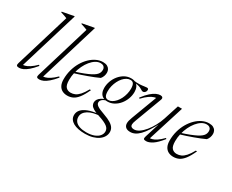

<svg xmlns="http://www.w3.org/2000/svg" viewBox="-132 -1202 2341 1937"><g transform="rotate(30 1039.0 -233.0)"><path d="M211.5 -662Q202.5 -666 190.2 -670.5Q178 -675 164.2 -679.5Q150.5 -684 136 -688.5L138.5 -696L268.5 -720.5H276.5L64.5 -21.5L53 -36Q68 -33 90.2 -38.8Q112.5 -44.5 142.2 -63.2Q172 -82 208.5 -118L217 -109Q180 -64 149.5 -38Q119 -12 93.8 -1Q68.5 10 48 10Q26 10 19.8 1.2Q13.5 -7.5 20 -28.5Z M446.5 -662Q437.5 -666 425.2 -670.5Q413 -675 399.2 -679.5Q385.5 -684 371 -688.5L373.5 -696L503.5 -720.5H511.5L299.5 -21.5L288 -36Q303 -33 325.2 -38.8Q347.5 -44.5 377.2 -63.2Q407 -82 443.5 -118L452 -109Q415 -64 384.5 -38Q354 -12 328.8 -1Q303.5 10 283 10Q261 10 254.8 1.2Q248.5 -7.5 255 -28.5Z M740 -443Q710.5 -443 682.5 -425.8Q654.5 -408.5 630 -378.5Q605.5 -348.5 586.8 -309.5Q568 -270.5 557.5 -226.5Q547 -182.5 547 -137.5Q547 -78 568 -55.2Q589 -32.5 624 -32.5Q649.5 -32.5 673.8 -43Q698 -53.5 723 -81Q748 -108.5 775.5 -158.5L790 -158Q760 -91.5 731.5 -55Q703 -18.5 673 -4.2Q643 10 608.5 10Q575.5 10 550 -3.2Q524.5 -16.5 510 -44.5Q495.5 -72.5 495.5 -116Q495.5 -173.5 510 -226Q524.5 -278.5 550 -322Q575.5 -365.5 608.8 -397.5Q642 -429.5 679.5 -447Q717 -464.5 755 -464.5Q785.5 -464.5 804.5 -454.5Q823.5 -444.5 832.8 -427.5Q842 -410.5 842 -390.5Q842 -369.5 835 -350Q828 -330.5 814.5 -314.5Q790 -303 758.5 -290.2Q727 -277.5 691.5 -264.5Q656 -251.5 618.8 -239.2Q581.5 -227 545 -216L546 -234.5Q605.5 -253.5 647.2 -269.8Q689 -286 716.2 -300.2Q743.5 -314.5 759 -327.5Q774.5 -340.5 781.5 -353Q788.5 -365.5 790.5 -378.5Q794 -396.5 789.8 -411Q785.5 -425.5 773.2 -434.2Q761 -443 740 -443Z M1250.5 -406.5Q1243 -406.5 1236.5 -410Q1230 -413.5 1221.8 -418.8Q1213.5 -424 1201 -429.5Q1188.5 -435 1169 -439Q1149.5 -443 1120 -444L1106.5 -459Q1154.5 -453 1184.5 -454.5Q1214.5 -456 1233.5 -459.5Q1252.5 -463 1266.5 -463Q1275.5 -463 1280.5 -458.5Q1285.5 -454 1285.5 -445Q1285.5 -437.5 1282.8 -430.5Q1280 -423.5 1275.2 -418Q1270.5 -412.5 1264.2 -409.5Q1258 -406.5 1250.5 -406.5ZM989.5 -158.5Q1011 -158.5 1032 -170.2Q1053 -182 1071.5 -203Q1090 -224 1103.8 -251.2Q1117.5 -278.5 1125.2 -309.8Q1133 -341 1133 -373Q1132.5 -412.5 1120.5 -430Q1108.5 -447.5 1084.5 -447Q1062.5 -447 1041.5 -435.2Q1020.5 -423.5 1002.2 -402.8Q984 -382 970.2 -354.5Q956.5 -327 948.5 -296Q940.5 -265 941 -232.5Q941.5 -193.5 953.2 -176Q965 -158.5 989.5 -158.5ZM1084.5 -464.5Q1116.5 -464.5 1137.8 -451.5Q1159 -438.5 1169.5 -415.2Q1180 -392 1180 -361Q1180 -320.5 1165.5 -281.2Q1151 -242 1125.2 -210.5Q1099.5 -179 1064.8 -160Q1030 -141 989.5 -141Q957.5 -141 936.2 -154Q915 -167 904.5 -190.2Q894 -213.5 894 -244Q894 -284.5 908.2 -323.8Q922.5 -363 948.5 -394.8Q974.5 -426.5 1009 -445.5Q1043.5 -464.5 1084.5 -464.5ZM956.5 254Q913.5 254 878.8 247Q844 240 819 226Q794 212 780.5 191.5Q767 171 767 144Q767 109.5 789.8 82.8Q812.5 56 858.5 37.8Q904.5 19.5 975.5 11.5L1007.5 12.5V21.5Q963 23 927.2 32Q891.5 41 866.2 56.5Q841 72 827.5 92.5Q814 113 814 139Q814 169.5 831.5 191Q849 212.5 881.8 223.5Q914.5 234.5 959 234.5Q1013 234.5 1050 220.2Q1087 206 1106 182.5Q1125 159 1125 131.5Q1125 115.5 1118.2 101.8Q1111.5 88 1095.8 75.8Q1080 63.5 1053.8 51.5Q1027.5 39.5 988.5 27Q942 12 917.8 -2.8Q893.5 -17.5 884.8 -32.8Q876 -48 876 -64.5Q876 -84.5 887 -101.5Q898 -118.5 918.8 -131.8Q939.5 -145 969 -153.5L981 -146Q946.5 -137 931 -121.8Q915.5 -106.5 915.5 -89Q915.5 -79.5 920 -70.8Q924.5 -62 936.5 -53Q948.5 -44 970.2 -34.2Q992 -24.5 1026 -12.5Q1080 6.5 1110.8 26Q1141.5 45.5 1154.2 66.8Q1167 88 1167 113.5Q1167 142.5 1152.2 168Q1137.5 193.5 1110 212.8Q1082.5 232 1043.8 243Q1005 254 956.5 254Z M1501 -29 1560.5 -219.5 1567 -223.5Q1534.5 -159.5 1505.5 -115Q1476.5 -70.5 1449.5 -43Q1422.5 -15.5 1396.2 -2.8Q1370 10 1342.5 10Q1306 10 1288.2 -6.8Q1270.5 -23.5 1270.5 -51.5Q1270.5 -65 1274.5 -81.8Q1278.5 -98.5 1287.5 -122.5L1404.5 -434.5L1417 -418.5Q1401.5 -421.5 1378 -414.8Q1354.5 -408 1324.2 -387.5Q1294 -367 1257.5 -327.5L1248.5 -336Q1286.5 -386 1318.5 -414Q1350.5 -442 1376.8 -453.2Q1403 -464.5 1423.5 -464.5Q1441.5 -464.5 1449.2 -454.8Q1457 -445 1449.5 -426L1334.5 -118.5Q1327.5 -100 1324.2 -87.8Q1321 -75.5 1321 -66.5Q1321 -48 1332 -39.8Q1343 -31.5 1363 -31.5Q1392 -31.5 1422.8 -52.5Q1453.5 -73.5 1482.8 -109Q1512 -144.5 1536.2 -189.5Q1560.5 -234.5 1576 -282L1631.5 -454.5H1679.5L1543 -21L1534 -36Q1550 -33 1572 -38.8Q1594 -44.5 1622.8 -63.5Q1651.5 -82.5 1687 -119L1695 -110.5Q1641 -42.5 1600.2 -16.2Q1559.5 10 1528 10Q1505 10 1499.5 1.8Q1494 -6.5 1501 -29Z M1975.5 -443Q1946 -443 1918 -425.8Q1890 -408.5 1865.5 -378.5Q1841 -348.5 1822.2 -309.5Q1803.5 -270.5 1793 -226.5Q1782.5 -182.5 1782.5 -137.5Q1782.5 -78 1803.5 -55.2Q1824.5 -32.5 1859.5 -32.5Q1885 -32.5 1909.2 -43Q1933.5 -53.5 1958.5 -81Q1983.5 -108.5 2011 -158.5L2025.5 -158Q1995.5 -91.5 1967 -55Q1938.5 -18.5 1908.5 -4.2Q1878.5 10 1844 10Q1811 10 1785.5 -3.2Q1760 -16.5 1745.5 -44.5Q1731 -72.5 1731 -116Q1731 -173.5 1745.5 -226Q1760 -278.5 1785.5 -322Q1811 -365.5 1844.2 -397.5Q1877.5 -429.5 1915 -447Q1952.5 -464.5 1990.5 -464.5Q2021 -464.5 2040 -454.5Q2059 -444.5 2068.2 -427.5Q2077.5 -410.5 2077.5 -390.5Q2077.5 -369.5 2070.5 -350Q2063.5 -330.5 2050 -314.5Q2025.5 -303 1994 -290.2Q1962.5 -277.5 1927 -264.5Q1891.5 -251.5 1854.2 -239.2Q1817 -227 1780.5 -216L1781.5 -234.5Q1841 -253.5 1882.8 -269.8Q1924.5 -286 1951.8 -300.2Q1979 -314.5 1994.5 -327.5Q2010 -340.5 2017 -353Q2024 -365.5 2026 -378.5Q2029.5 -396.5 2025.2 -411Q2021 -425.5 2008.8 -434.2Q1996.5 -443 1975.5 -443Z"/></g></svg>

Font: Newsreader 36pt Light
Style: Italic
Weight: 300
Italic angle: -17°
Designer: Hugues Gentile
Foundry: Production Type
Version: Version 1.003